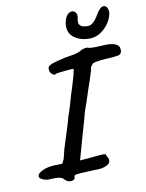

<svg xmlns="http://www.w3.org/2000/svg" viewBox="-99 -935 806 1061"><g transform="rotate(-10 304.5 -404.5)"><path d="M101 26Q80 29 58.5 19Q37 9 41 -4Q42 -17 70.5 -30.5Q99 -44 139 -45L181 -46L191 -66Q194 -72 195 -78.5Q196 -85 198 -90L207 -126L222 -174Q252 -265 261 -302Q266 -314 277 -350Q288 -386 294 -409Q340 -550 332 -552Q322 -553 279 -548.5Q236 -544 231 -541Q226 -534 214 -543Q202 -552 199 -563Q198 -566 198 -573Q198 -587 205 -591Q215 -600 256.5 -611Q298 -622 334 -627Q351 -629 368.5 -634.5Q386 -640 395 -648Q416 -655 430 -654Q437 -649 464 -649Q487 -649 499 -650Q525 -652 535 -652Q595 -652 607 -624Q609 -614 609 -609Q609 -596 601.5 -588Q594 -580 581 -581Q563 -576 514 -575Q448 -569 443 -561Q438 -556 435.5 -552Q433 -548 430 -544Q431 -535 412 -479L394 -426Q366 -339 358 -319Q351 -302 348 -284Q340 -257 333.5 -232.5Q327 -208 320 -186L281 -47L341 -52Q400 -58 412 -58Q422 -58 425 -56Q428 -54 429 -49.5Q430 -45 431 -43Q440 -31 440 -20Q440 -2 416 9Q392 20 350 19Q305 21 277 22.5Q249 24 242 27Q235 30 235 37Q236 46 229 51.5Q222 57 211 57Q192 57 177 41Q170 31 153.5 27.5Q137 24 101 26ZM333 -791Q333 -806 337 -819Q343 -842 354.5 -854Q366 -866 379 -866Q390 -866 398 -857.5Q406 -849 406 -836Q406 -829 405 -825Q402 -816 402 -804Q402 -770 455 -771Q484 -772 513 -823Q536 -864 557 -864Q568 -864 575 -853Q582 -842 582 -827Q582 -823 580 -813Q574 -787 555.5 -761Q537 -735 509.5 -718Q482 -701 449 -701Q401 -701 367 -724.5Q333 -748 333 -791Z"/></g></svg>

Font: Caveat
Style: Bold
Weight: 700
Designer: Pablo Impallari
Foundry: Pablo Impallari
Version: Version 1.500; ttfautohint (v1.6)